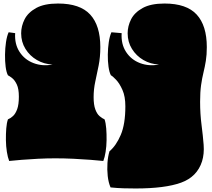

<svg xmlns="http://www.w3.org/2000/svg" viewBox="-20 -896 1201 1089"><path d="M32 17Q24 -3 19 -34.5Q14 -66 13.5 -101Q13 -136 15.5 -167.5Q18 -199 25 -219Q40 -225 54 -238Q68 -251 77.5 -277Q87 -303 87 -348Q87 -392 75.5 -416.5Q64 -441 49.5 -452.5Q35 -464 25 -469Q16 -486 12 -517.5Q8 -549 8.5 -586Q9 -623 14 -657Q19 -691 29 -713Q40 -712 48 -710.5Q56 -709 66 -708Q62 -646 91 -601.5Q120 -557 170.5 -538Q221 -519 278 -530Q230 -532 189.5 -555.5Q149 -579 124.5 -618.5Q100 -658 100 -707Q100 -748 119.5 -786.5Q139 -825 185 -850.5Q231 -876 309 -876Q434 -876 491.5 -813.5Q549 -751 549 -629Q549 -572 539.5 -524.5Q530 -477 520.5 -433.5Q511 -390 511 -345Q511 -302 520.5 -276Q530 -250 544.5 -237.5Q559 -225 573 -219Q580 -199 582.5 -167.5Q585 -136 584.5 -101Q584 -66 579 -34.5Q574 -3 566 17Q538 14 493.5 10.5Q449 7 397 4.5Q345 2 293 2Q245 2 195.5 4.5Q146 7 103 10.5Q60 14 32 17ZM749 173Q717 173 681 172Q645 171 607 167Q595 139 591 102.5Q587 66 589.5 28.5Q592 -9 601 -38Q639 -70 665 -131Q691 -192 691 -293Q691 -349 674.5 -386Q658 -423 638.5 -443.5Q619 -464 609 -469Q600 -486 595.5 -517.5Q591 -549 591.5 -586Q592 -623 597 -657Q602 -691 612 -713L670 -708Q666 -646 695 -601.5Q724 -557 774.5 -538Q825 -519 882 -530Q834 -532 793.5 -555.5Q753 -579 728.5 -618.5Q704 -658 704 -707Q704 -748 723.5 -786.5Q743 -825 789 -850.5Q835 -876 913 -876Q1038 -876 1095.5 -813.5Q1153 -751 1153 -629Q1153 -585 1147.5 -551Q1142 -517 1134 -484.5Q1126 -452 1120.5 -413Q1115 -374 1115 -319Q1115 -250 1123 -188.5Q1131 -127 1135 -75Q1139 -23 1126 19Q1098 107 1007 140Q916 173 749 173Z"/></svg>

Font: Oi
Style: Regular
Weight: 400
Designer: Kostas Bartsokas, Mohamad Dakak
Foundry: Foundry5
Version: Version 4.000